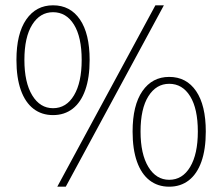

<svg xmlns="http://www.w3.org/2000/svg" viewBox="-20 -692 838 724"><path d="M180 -258Q137 -258 106 -282Q75 -306 58.5 -352.5Q42 -399 42 -466Q42 -565 79 -618.5Q116 -672 180 -672Q245 -672 281.5 -618.5Q318 -565 318 -466Q318 -399 301.5 -352.5Q285 -306 254 -282Q223 -258 180 -258ZM180 -284Q230 -284 259 -332.5Q288 -381 288 -466Q288 -552 259 -599Q230 -646 180 -646Q131 -646 101.5 -599Q72 -552 72 -466Q72 -381 101.5 -332.5Q131 -284 180 -284ZM196 12 566 -672H598L228 12ZM618 12Q575 12 544 -12Q513 -36 496.5 -82.5Q480 -129 480 -196Q480 -295 517 -348.5Q554 -402 618 -402Q683 -402 719.5 -348.5Q756 -295 756 -196Q756 -129 739.5 -82.5Q723 -36 692 -12Q661 12 618 12ZM618 -14Q668 -14 697 -62.5Q726 -111 726 -196Q726 -282 697 -329Q668 -376 618 -376Q569 -376 539.5 -329Q510 -282 510 -196Q510 -111 539.5 -62.5Q569 -14 618 -14Z"/></svg>

Font: Source Sans 3 ExtraLight ExtraLight
Style: Regular
Weight: 250
Version: Version 3.052;hotconv 1.1.0;makeotfexe 2.6.0